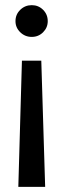

<svg xmlns="http://www.w3.org/2000/svg" viewBox="-20 -560 245 744"><path d="M165 -478Q165 -453 147 -435Q129 -417 103 -417Q77 -417 58.5 -435Q40 -453 40 -478Q40 -504 58.5 -522Q77 -540 103 -540Q129 -540 147 -522Q165 -504 165 -478ZM155 164H51L65 -325H140Z"/></svg>

Font: AtCorfu Sans
Style: AtCorfu Sans Regular
Weight: 400
Designer: Kostas Teopoulos
Foundry: Kostas Teopoulos
Version: Version 1.00 July 8, 2025, initial release